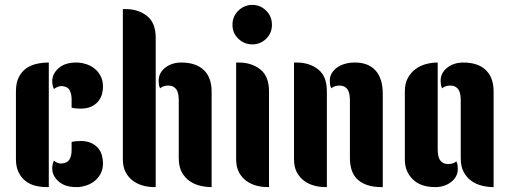

<svg xmlns="http://www.w3.org/2000/svg" viewBox="-20 -763 2078 783"><path d="M179 0H170Q147 0 124.5 -5.5Q102 -11 84.5 -24.5Q67 -38 56 -60Q45 -82 45 -114V-390Q45 -426 57 -449Q69 -472 88 -485Q107 -498 131 -503Q155 -508 179 -508ZM400 -409Q400 -394 395.5 -378Q391 -362 380 -349Q369 -336 351.5 -328Q334 -320 308 -320Q287 -320 272 -324V-358Q272 -380 264 -395Q256 -410 233 -412Q222 -412 214.5 -408.5Q207 -405 200 -400Q193 -414 193 -432Q193 -462 219 -485Q245 -508 291 -508H298Q315 -507 333 -501Q351 -495 366 -483Q381 -471 390.5 -452.5Q400 -434 400 -409ZM400 -97Q400 -73 390.5 -55Q381 -37 366 -25Q351 -13 333 -7Q315 -1 298 0H291Q245 0 219 -23Q193 -46 193 -76Q193 -94 200 -108Q213 -96 230 -96Q255 -98 263.5 -113Q272 -128 272 -150V-184Q287 -188 308 -188Q334 -188 351.5 -180Q369 -172 380 -159Q391 -146 395.5 -129.5Q400 -113 400 -97Z M481 -726H492Q544 -726 579.5 -698Q615 -670 615 -609V0H609Q586 0 563.5 -6Q541 -12 522.5 -25.5Q504 -39 492.5 -60.5Q481 -82 481 -114ZM709 -352Q709 -364 707.5 -375Q706 -386 701.5 -394.5Q697 -403 688.5 -408.5Q680 -414 665 -414Q657 -414 648.5 -411.5Q640 -409 633 -403Q629 -411 628 -418.5Q627 -426 627 -434Q627 -466 654 -487Q681 -508 719 -508Q779 -508 811 -477.5Q843 -447 843 -390V0Q820 0 796.5 -5.5Q773 -11 753.5 -24.5Q734 -38 721.5 -60.5Q709 -83 709 -118Z M928 -662Q928 -696 952 -719.5Q976 -743 1009 -743Q1042 -743 1065.5 -719.5Q1089 -696 1089 -662Q1089 -628 1065.5 -605Q1042 -582 1009 -582Q976 -582 952 -605Q928 -628 928 -662ZM943 -508H954Q1006 -508 1041.5 -480Q1077 -452 1077 -391V0H1071Q1048 0 1025.5 -6Q1003 -12 984.5 -25.5Q966 -39 954.5 -60.5Q943 -82 943 -114Z M1407 -352Q1407 -364 1405.5 -375Q1404 -386 1399.5 -394.5Q1395 -403 1386.5 -408.5Q1378 -414 1363 -414Q1355 -414 1346.5 -411.5Q1338 -409 1331 -403Q1327 -411 1326 -418.5Q1325 -426 1325 -434Q1325 -466 1354 -487Q1383 -508 1428 -508Q1482 -508 1511.5 -475.5Q1541 -443 1541 -380V0H1535Q1475 0 1441 -28.5Q1407 -57 1407 -120ZM1179 -508H1190Q1242 -508 1277.5 -480Q1313 -452 1313 -391V0H1307Q1284 0 1261.5 -6Q1239 -12 1220.5 -25.5Q1202 -39 1190.5 -60.5Q1179 -82 1179 -114Z M1859 -352Q1859 -364 1857.5 -375Q1856 -386 1851.5 -394.5Q1847 -403 1838.5 -408.5Q1830 -414 1815 -414Q1807 -414 1798.5 -411.5Q1790 -409 1783 -403Q1779 -411 1778 -418.5Q1777 -426 1777 -434Q1777 -466 1804 -487Q1831 -508 1869 -508Q1929 -508 1961 -477.5Q1993 -447 1993 -390V0Q1970 0 1946.5 -5.5Q1923 -11 1903.5 -24.5Q1884 -38 1871.5 -60.5Q1859 -83 1859 -118ZM1765 -156Q1765 -144 1766.5 -133Q1768 -122 1772.5 -113.5Q1777 -105 1785.5 -99.5Q1794 -94 1809 -94Q1817 -94 1825.5 -96.5Q1834 -99 1841 -105Q1845 -97 1846 -89.5Q1847 -82 1847 -74Q1847 -42 1820 -21Q1793 0 1755 0Q1695 0 1663 -32Q1631 -64 1631 -112V-390Q1631 -423 1643.5 -445.5Q1656 -468 1675.5 -482Q1695 -496 1718.5 -502Q1742 -508 1765 -508Z"/></svg>

Font: Kenia
Style: Regular
Weight: 400
Designer: Julia Petretta
Foundry: Julia Petretta
Version: Version 1.001